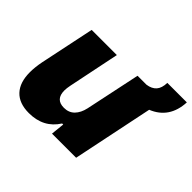

<svg xmlns="http://www.w3.org/2000/svg" viewBox="-147 -825 1030 1030"><g transform="rotate(45 368.5 -310.0)"><path d="M27 -149Q27 -187 36 -233L101 -544H292L232 -252Q227 -227 227 -211Q227 -143 291 -143Q328 -143 351 -166.5Q374 -190 383 -231L449 -544H517Q552 -549 570 -569.5Q588 -590 589 -630H737Q731 -503 622 -459L527 0H344L352 -77H344Q289 10 178 10Q104 10 65.5 -31Q27 -72 27 -149Z"/></g></svg>

Font: Mona Sans Black
Style: Italic
Weight: 900
Italic angle: -11.7°
Designer: Deni Anggara
Foundry: GitHub
Version: Version 2.000